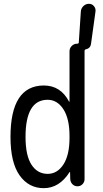

<svg xmlns="http://www.w3.org/2000/svg" viewBox="-20 -980 540 1010"><path d="M230.5 -455.1Q114.3 -455.1 114.3 -259.8Q114.3 -162.1 145.5 -113.8Q176.8 -65.4 230.5 -65.4Q281.2 -65.4 313.5 -114.7Q345.7 -164.1 345.7 -254.9V-264.6Q345.7 -355.5 313.5 -405.3Q281.2 -455.1 230.5 -455.1ZM210 9.8Q130.9 9.8 83 -57.6Q35.2 -125 35.2 -259.8Q35.2 -529.3 210 -530.3Q298.8 -530.3 342.8 -446.3Q342.8 -445.3 344.7 -445.3Q345.7 -445.3 345.7 -446.3V-710Q345.7 -726.6 357.4 -738.3Q369.1 -750 384.8 -750Q394.5 -750 394.5 -756.8L405.3 -919.9Q406.2 -935.5 418.5 -947.8Q430.7 -960 448.2 -960Q463.9 -960 474.1 -947.8Q484.4 -935.5 482.4 -919.9L459 -751Q456.1 -725.6 431.6 -720.7Q424.8 -718.8 424.8 -711.9V-710V-37.1Q424.8 -22.5 414.1 -11.2Q403.3 0 387.7 0Q372.1 0 361.3 -10.7Q350.6 -21.5 349.6 -37.1L348.6 -74.2Q348.6 -75.2 347.7 -75.2Q345.7 -75.2 345.7 -74.2Q292 9.8 210 9.8Z"/></svg>

Font: Rounded Mgen+ 2m regular
Style: Regular
Weight: 400
Designer: [Source Han Sans]
Ryoko NISHIZUKA  (kana & ideographs); Paul D. Hunt (Latin, Greek & Cyrillic); Wenlong ZHANG  (bopomofo
Version: Version 1.059.20150602